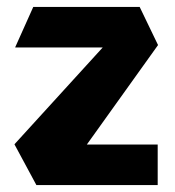

<svg xmlns="http://www.w3.org/2000/svg" viewBox="-20 -534 504 554"><path d="M24 -397V-398L76 -514H383L369 -397ZM207 -84 22 -117V-118L383 -514L436 -404ZM85 0 22 -117H435V0Z"/></svg>

Font: Foldit SemiBold
Style: Regular
Weight: 600
Version: Version 1.003